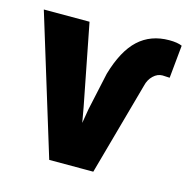

<svg xmlns="http://www.w3.org/2000/svg" viewBox="-85 -622 694 705"><g transform="rotate(15 261.5 -269.5)"><path d="M244.1 -162.6 253.4 -217.8 284.2 -359.9Q311 -452.6 357.7 -495.6Q404.3 -538.6 474.6 -538.6Q505.9 -538.6 523.4 -530.8L511.2 -405.8L483.9 -407.2Q464.8 -407.2 449 -392.1Q433.1 -377 427.7 -353.5L329.6 0H162.1L0 -528.3H173.8L233.9 -220.2Z"/></g></svg>

Font: Sadagaat-English
Style: Regular
Weight: 900
Designer: Ahmed alsheikh
Foundry: Ahmed alsheikh Design
Version: Version 2.137;January 17, 2018;FontCreator 11.0.0.2408 64-bi